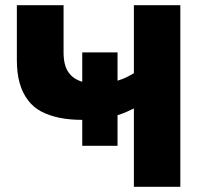

<svg xmlns="http://www.w3.org/2000/svg" viewBox="-20 -720 785 740"><path d="M675 0H496V-302Q482 -295 467 -288.5Q452 -282 433 -276V-158H297V-258Q249 -258 209.5 -266Q170 -274 139.5 -290Q109 -306 88 -333.5Q67 -361 56 -399Q45 -437 45 -488V-700H225V-518Q225 -469 243.5 -442Q262 -415 297 -405V-518H433V-409Q453 -415 468 -422.5Q483 -430 496 -438V-700H675Z"/></svg>

Font: Golos Text
Style: Bold
Weight: 700
Designer: A.Korolkova, Vitaly Kuzmin
Foundry: ParaType Ltd
Version: Version 2.004